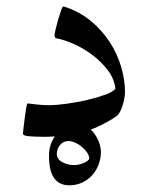

<svg xmlns="http://www.w3.org/2000/svg" viewBox="-20 -405 440 576"><path d="M282.7 50.8Q282.7 71.3 275.6 89.4Q268.6 107.4 256.1 121.1Q243.7 134.8 226.3 142.8Q209 150.9 188 150.9Q158.2 150.9 142.6 129.6Q127 108.4 127 62.5Q127 28.8 144.5 4.4Q137.2 4.4 130.9 4.9Q124.5 5.4 117.2 5.4Q84.5 5.4 66.7 3.7Q48.8 2 48.8 -3.9Q48.8 -5.9 50.5 -20.3Q52.2 -34.7 54.2 -51.3Q56.2 -67.9 58.6 -81.3Q61 -94.7 63 -94.7Q64.5 -94.7 71.3 -93.8Q78.1 -92.8 87.4 -91.8Q96.7 -90.8 106.9 -90.1Q117.2 -89.4 125.5 -89.4Q148.9 -89.4 180.4 -93.8Q211.9 -98.1 241.9 -105.2Q272 -112.3 295.4 -120.8Q318.8 -129.4 326.2 -138.7Q322.8 -169.4 302.5 -195.6Q282.2 -221.7 255.1 -241.7Q228 -261.7 198.7 -274.2Q169.4 -286.6 147.5 -290.5Q145.5 -292 144.5 -294.2Q143.6 -296.4 143.6 -298.3Q143.6 -303.7 147 -317.9Q150.4 -332 154.8 -347.2Q159.2 -362.3 163.3 -373.8Q167.5 -385.3 168.9 -385.3Q171.4 -385.3 175.3 -384.3Q219.7 -369.6 253.2 -341.6Q286.6 -313.5 309.3 -278.6Q332 -243.7 343.5 -204.3Q355 -165 355 -128.4Q355 -119.6 352.8 -108.4Q350.6 -97.2 347.2 -86.7Q343.8 -76.2 338.9 -67.6Q334 -59.1 328.6 -55.7Q292 -31.2 252.4 -16.1Q266.1 -3.4 274.4 15.4Q282.7 34.2 282.7 50.8ZM247.6 69.8Q247.6 62 241.5 53Q235.4 43.9 226.3 36.1Q217.3 28.3 206.3 23.2Q195.3 18.1 185.5 18.1Q169.4 18.1 159.9 30.3Q150.4 42.5 150.4 56.6Q150.4 72.3 166.7 81.3Q183.1 90.3 203.1 90.3Q209 90.3 216.6 88.6Q224.1 86.9 231 84Q237.8 81.1 242.7 77.4Q247.6 73.7 247.6 69.8Z"/></svg>

Font: Accordance
Style: Italic
Weight: 400
Italic angle: -11°
Version: Version 1.2 (build January 31, 2020) Miklal Software Solutio